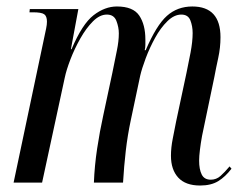

<svg xmlns="http://www.w3.org/2000/svg" viewBox="-20 -564 758 593"><path d="M598 9Q553 9 530.5 -15.5Q508 -40 508 -83Q508 -108 513.5 -135.5Q519 -163 524 -189L556 -339Q562 -367 568.5 -401.5Q575 -436 575 -462Q575 -483 568 -501Q561 -519 540 -519Q518 -519 497 -498.5Q476 -478 459 -447Q442 -416 430 -384Q418 -352 413 -330L384 -193Q374 -146 368.5 -98.5Q363 -51 360 0H270Q272 -52 280 -105Q288 -158 299 -208L327 -339Q335 -379 341 -408Q347 -437 347 -461Q347 -480 339.5 -499.5Q332 -519 310 -519Q288 -519 267 -498Q246 -477 228 -445Q210 -413 197.5 -380.5Q185 -348 180 -324L110 0H22L117 -450Q120 -464 122.5 -476Q125 -488 125 -497Q125 -514 116.5 -520Q108 -526 82 -526H71L72 -536H222L199 -412H201Q234 -490 269 -517Q304 -544 341 -544Q391 -544 410 -516Q429 -488 429 -442Q429 -435 429 -426Q429 -417 427 -409H430Q463 -486 495.5 -515Q528 -544 574 -544Q661 -544 661 -449Q661 -417 654 -385Q647 -353 642 -326L604 -144Q600 -122 597.5 -101.5Q595 -81 595 -68Q595 -41 603 -25Q611 -9 631 -9Q648 -9 661 -20.5Q674 -32 689 -50L695 -43Q676 -18 654 -4.5Q632 9 598 9Z"/></svg>

Font: Noto Serif Display ExtraCondensed
Style: Italic
Weight: 400
Width: 2
Italic angle: -12°
Designer: Monotype Design Team
Foundry: Monotype Imaging Inc.
Version: Version 2.009